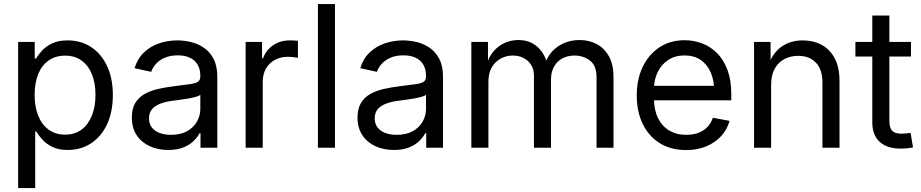

<svg xmlns="http://www.w3.org/2000/svg" viewBox="-20 -748 4664 972"><path d="M71.8 204.1V-535.6H155.8V-452.1H162.6Q174.3 -471.7 193.8 -492.7Q213.4 -513.7 244.6 -528.6Q275.9 -543.5 322.3 -543.5Q390.1 -543.5 441.7 -509.5Q493.2 -475.6 522.2 -413.3Q551.3 -351.1 551.3 -267.1Q551.3 -182.6 522.5 -120.1Q493.7 -57.6 442.1 -23.2Q390.6 11.2 322.8 11.2Q276.9 11.2 245.8 -3.9Q214.8 -19 195.1 -40.8Q175.3 -62.5 163.1 -82.5H158.2V204.1ZM309.6 -66.4Q358.9 -66.4 393.1 -92Q427.2 -117.7 445.3 -163.1Q463.4 -208.5 463.4 -267.6Q463.4 -326.7 445.6 -371.3Q427.7 -416 393.3 -441.2Q358.9 -466.3 309.6 -466.3Q260.3 -466.3 225.6 -441.4Q190.9 -416.5 173.1 -372.1Q155.3 -327.6 155.3 -267.6Q155.3 -208 173.3 -162.6Q191.4 -117.2 226.1 -91.8Q260.7 -66.4 309.6 -66.4Z M831.1 11.2Q779.8 11.2 738 -7.8Q696.3 -26.9 671.9 -63.5Q647.5 -100.1 647.5 -152.8Q647.5 -199.2 665.5 -228Q683.6 -256.8 713.9 -273.2Q744.1 -289.6 781.5 -297.9Q818.8 -306.2 857.4 -311Q906.2 -317.9 936.3 -321.3Q966.3 -324.7 980.2 -332.8Q994.1 -340.8 994.1 -360.8V-364.3Q994.1 -396.5 981.2 -419.4Q968.3 -442.4 942.6 -455.1Q917 -467.8 879.9 -467.8Q841.8 -467.8 814 -455.6Q786.1 -443.4 769.3 -424.3Q752.4 -405.3 745.6 -384.3L661.1 -402.8Q676.3 -451.7 709 -482.7Q741.7 -513.7 785.6 -528.6Q829.6 -543.5 877.9 -543.5Q911.1 -543.5 946.5 -535.2Q981.9 -526.9 1012.2 -506.3Q1042.5 -485.8 1061.3 -449.7Q1080.1 -413.6 1080.1 -358.4V0H995.1V-73.7H990.2Q981 -55.2 961.4 -35.4Q941.9 -15.6 909.9 -2.2Q877.9 11.2 831.1 11.2ZM845.2 -65.4Q894.5 -65.4 927.7 -84.2Q960.9 -103 977.5 -133.1Q994.1 -163.1 994.1 -196.8V-268.6Q988.8 -262.7 972.4 -258.1Q956.1 -253.4 934.3 -249.5Q912.6 -245.6 890.9 -242.7Q869.1 -239.7 853.5 -237.8Q822.3 -233.9 794.9 -224.4Q767.6 -214.8 751 -197Q734.4 -179.2 734.4 -148.4Q734.4 -121.6 748.5 -103Q762.7 -84.5 787.6 -75Q812.5 -65.4 845.2 -65.4Z M1223.6 0V-535.6H1306.6V-452.6H1311.5Q1326.2 -493.7 1362.3 -518.6Q1398.4 -543.5 1447.3 -543.5Q1457.5 -543.5 1469.5 -543Q1481.4 -542.5 1488.3 -541.5V-455.1Q1484.4 -456.1 1469.2 -458.3Q1454.1 -460.4 1436.5 -460.4Q1400.9 -460.4 1372.1 -445.1Q1343.3 -429.7 1326.7 -401.4Q1310.1 -373 1310.1 -333.5V0Z M1675.8 -727.5V0H1589.4V-727.5Z M1973.6 11.2Q1922.4 11.2 1880.6 -7.8Q1838.9 -26.9 1814.5 -63.5Q1790 -100.1 1790 -152.8Q1790 -199.2 1808.1 -228Q1826.2 -256.8 1856.4 -273.2Q1886.7 -289.6 1924.1 -297.9Q1961.4 -306.2 2000 -311Q2048.8 -317.9 2078.9 -321.3Q2108.9 -324.7 2122.8 -332.8Q2136.7 -340.8 2136.7 -360.8V-364.3Q2136.7 -396.5 2123.8 -419.4Q2110.8 -442.4 2085.2 -455.1Q2059.6 -467.8 2022.5 -467.8Q1984.4 -467.8 1956.5 -455.6Q1928.7 -443.4 1911.9 -424.3Q1895 -405.3 1888.2 -384.3L1803.7 -402.8Q1818.8 -451.7 1851.6 -482.7Q1884.3 -513.7 1928.2 -528.6Q1972.2 -543.5 2020.5 -543.5Q2053.7 -543.5 2089.1 -535.2Q2124.5 -526.9 2154.8 -506.3Q2185.1 -485.8 2203.9 -449.7Q2222.7 -413.6 2222.7 -358.4V0H2137.7V-73.7H2132.8Q2123.5 -55.2 2104 -35.4Q2084.5 -15.6 2052.5 -2.2Q2020.5 11.2 1973.6 11.2ZM1987.8 -65.4Q2037.1 -65.4 2070.3 -84.2Q2103.5 -103 2120.1 -133.1Q2136.7 -163.1 2136.7 -196.8V-268.6Q2131.3 -262.7 2115 -258.1Q2098.6 -253.4 2076.9 -249.5Q2055.2 -245.6 2033.4 -242.7Q2011.7 -239.7 1996.1 -237.8Q1964.8 -233.9 1937.5 -224.4Q1910.2 -214.8 1893.6 -197Q1877 -179.2 1877 -148.4Q1877 -121.6 1891.1 -103Q1905.3 -84.5 1930.2 -75Q1955.1 -65.4 1987.8 -65.4Z M2366.2 0V-535.6H2450.2L2450.7 -419.4H2442.9Q2455.1 -461.4 2479.5 -489.3Q2503.9 -517.1 2536.1 -531.2Q2568.4 -545.4 2603.5 -545.4Q2663.6 -545.4 2702.1 -509.5Q2740.7 -473.6 2751.5 -418.5H2737.8Q2748 -456.5 2773.2 -485.1Q2798.3 -513.7 2834.7 -529.5Q2871.1 -545.4 2914.6 -545.4Q2961.9 -545.4 3000.7 -524.9Q3039.6 -504.4 3062.7 -462.9Q3085.9 -421.4 3085.9 -357.9V0H3000V-356.4Q3000 -416 2966.6 -441.4Q2933.1 -466.8 2889.2 -466.8Q2852.1 -466.8 2825.2 -451.4Q2798.3 -436 2783.9 -408.9Q2769.5 -381.8 2769.5 -347.2V0H2683.1V-365.2Q2683.1 -411.1 2652.6 -439Q2622.1 -466.8 2575.7 -466.8Q2543.5 -466.8 2515.4 -451.9Q2487.3 -437 2470 -407.5Q2452.6 -377.9 2452.6 -334V0Z M3454.1 11.7Q3376 11.7 3320.1 -23.2Q3264.2 -58.1 3233.9 -120.4Q3203.6 -182.6 3203.6 -264.6Q3203.6 -346.7 3233.9 -409.7Q3264.2 -472.7 3318.6 -508.5Q3373 -544.4 3445.3 -544.4Q3492.2 -544.4 3534.7 -528.3Q3577.1 -512.2 3610.4 -478.8Q3643.6 -445.3 3662.8 -394Q3682.1 -342.8 3682.1 -272V-240.2H3258.3V-313.5H3634.8L3595.7 -286.6Q3595.7 -340.3 3578.1 -381.1Q3560.5 -421.9 3527.1 -444.6Q3493.7 -467.3 3445.3 -467.3Q3397 -467.3 3362.3 -444.1Q3327.6 -420.9 3309.1 -382.1Q3290.5 -343.3 3290.5 -296.4V-251.5Q3290.5 -193.4 3310.5 -151.6Q3330.6 -109.9 3367.4 -87.6Q3404.3 -65.4 3454.6 -65.4Q3488.3 -65.4 3515.1 -75.4Q3542 -85.4 3560.8 -104.7Q3579.6 -124 3588.9 -151.9L3673.3 -136.2Q3661.6 -92.3 3631.1 -59.1Q3600.6 -25.9 3555.4 -7.1Q3510.3 11.7 3454.1 11.7Z M3883.8 -318.8V0H3797.4V-535.6H3880.9L3881.3 -405.8H3865.2Q3890.1 -479.5 3936 -511.5Q3981.9 -543.5 4043.5 -543.5Q4097.7 -543.5 4139.6 -520.8Q4181.6 -498 4205.8 -452.6Q4230 -407.2 4230 -337.9V0H4143.6V-331.1Q4143.6 -395.5 4110.8 -430.4Q4078.1 -465.3 4021 -465.3Q3982.4 -465.3 3951.2 -449Q3919.9 -432.6 3901.9 -399.9Q3883.8 -367.2 3883.8 -318.8Z M4591.8 -535.6V-461.9H4310.5V-535.6ZM4396 -669.4H4482.4V-136.2Q4482.4 -101.6 4496.3 -86.4Q4510.3 -71.3 4543.9 -71.3Q4553.2 -71.3 4566.2 -72.5Q4579.1 -73.7 4589.8 -75.2L4602.1 -2Q4588.9 1.5 4572.3 2.9Q4555.7 4.4 4540 4.4Q4470.7 4.4 4433.3 -30Q4396 -64.5 4396 -128.4Z"/></svg>

Font: Inter 20pt
Style: Regular
Weight: 400
Version: Version 4.001;git-66647c0bb